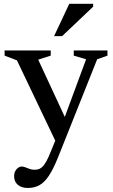

<svg xmlns="http://www.w3.org/2000/svg" viewBox="-20 -700 578 980"><path d="M322 -79 268 30.5 66.5 -392 3.5 -416V-442.5H239V-416L175 -395.5ZM122 259.5Q90.5 259.5 71.2 243.5Q52 227.5 52 199Q52 184.5 57.8 173.5Q63.5 162.5 72.5 156.2Q81.5 150 90.5 150Q100 150 110 154.2Q120 158.5 131.8 162.5Q143.5 166.5 157 166.5Q171.5 166.5 183.2 160.8Q195 155 205.8 140.5Q216.5 126 228 100.5L280 -25L302.5 -81L419.5 -397.5L356.5 -416V-442.5H528.5V-416L476 -397.5L276.5 102.5Q252 163.5 229.2 197.5Q206.5 231.5 180.8 245.5Q155 259.5 122 259.5ZM256 -515.5 333.5 -680.5H455.5V-666L297 -515.5Z"/></svg>

Font: Newsreader 16pt Medium
Style: Regular
Weight: 500
Designer: Hugues Gentile
Foundry: Production Type
Version: Version 1.003